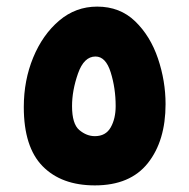

<svg xmlns="http://www.w3.org/2000/svg" viewBox="-20 -561 572 581"><path d="M267 0Q374 0 427.5 -67.5Q481 -135 481 -246Q481 -316 458 -384Q435 -452 389 -496.5Q343 -541 274 -541Q209 -541 159 -498.5Q109 -456 80.5 -387Q52 -318 52 -237Q52 -116 109 -58Q166 0 267 0ZM267 -149Q242 -149 220 -167.5Q198 -186 198 -240Q198 -287 216 -338.5Q234 -390 269 -390Q300 -390 315 -342Q330 -294 330 -240Q330 -202 315 -175.5Q300 -149 267 -149Z"/></svg>

Font: Noto Sans Arabic Condensed Extra
Style: Regular
Weight: 800
Width: 3
Designer: Nadine Chahine - Monotype Design Team
Foundry: Monotype Imaging Inc.
Version: Version 1.902